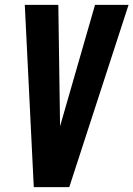

<svg xmlns="http://www.w3.org/2000/svg" viewBox="-20 -770 549 790"><path d="M119 0 82 -750H220L228 -191H210L371 -750H509L265 0Z"/></svg>

Font: Mohave Light
Style: Bold Italic
Weight: 700
Italic angle: -8°
Version: Version 2.003